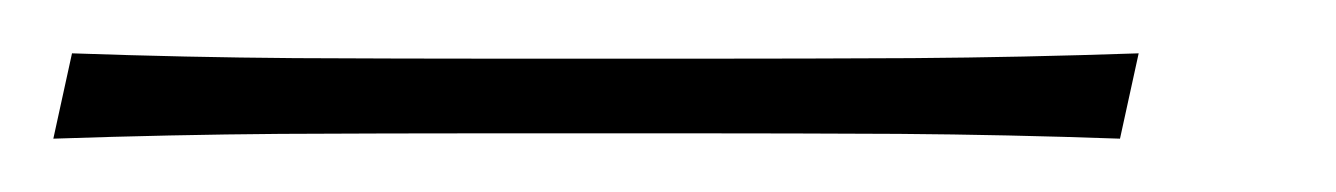

<svg xmlns="http://www.w3.org/2000/svg" viewBox="-101 38 501 72"><path d="M-81 90 -74 58Q-31 59.5 9.5 59.8Q50 60 85 60H165Q200.5 60 241.2 59.8Q282 59.5 326 58L319 90Q276.5 88.5 236 88.2Q195.5 88 160 88H80Q45 88 4.2 88.2Q-36.5 88.5 -81 90Z"/></svg>

Font: Commissioner Flair Thin
Style: Italic
Weight: 100
Italic angle: -12°
Designer: Kostas Bartsokas
Foundry: Kostas Bartsokas
Version: Version 1.000; ttfautohint (v1.8.3)